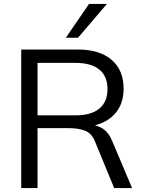

<svg xmlns="http://www.w3.org/2000/svg" viewBox="-20 -957 732 977"><path d="M88 0V-705H376Q487 -705 548 -652.5Q609 -600 609 -506Q609 -444 581.5 -400.5Q554 -357 504.5 -334Q455 -311 389 -311L407 -324H427Q468 -324 500.5 -304Q533 -284 552 -237L652 0H561L465 -233Q448 -278 414 -291.5Q380 -305 329 -305H171V0ZM171 -370H364Q444 -370 485.5 -404.5Q527 -439 527 -504Q527 -569 485.5 -603Q444 -637 364 -637H171ZM315 -765 433 -937H524L377 -765Z"/></svg>

Font: Mulish ExtraLight
Style: Regular
Weight: 400
Version: Version 3.603